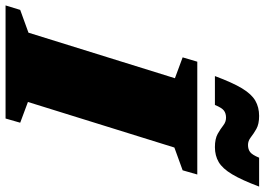

<svg xmlns="http://www.w3.org/2000/svg" viewBox="-184 -822 975 708"><g transform="rotate(90 304.0 -467.5)"><path d="M238 -624.5 161 -653 177 -707H593L577.5 -653L493.5 -622.5L325.5 -82.5L402 -54L386.5 0H-30.5L-14 -54L70 -84.5ZM637.5 -935Q613.5 -871 592.2 -835.5Q571 -800 547.2 -786Q523.5 -772 492 -772Q461.5 -772 443.2 -782.2Q425 -792.5 412 -802.8Q399 -813 383.5 -813Q367.5 -813 357.2 -805.2Q347 -797.5 336.5 -772H230Q254 -836.5 275.2 -871.8Q296.5 -907 320.8 -921Q345 -935 377 -935Q407 -935 425 -924.8Q443 -914.5 456 -904.2Q469 -894 484 -894Q500 -894 510.2 -901.8Q520.5 -909.5 531 -935Z"/></g></svg>

Font: Newsreader Caption ExtraBold
Style: Italic
Weight: 800
Italic angle: -17°
Designer: Hugues Gentile
Foundry: Production Type
Version: Version 1.001